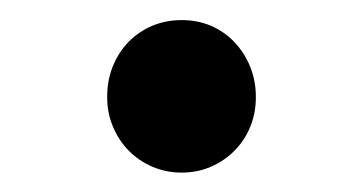

<svg xmlns="http://www.w3.org/2000/svg" viewBox="-20 -352 371 196"><path d="M89.4 -252.9Q89.4 -270 95.2 -284.4Q101.1 -298.8 111.3 -309.3Q121.6 -319.8 135.5 -325.7Q149.4 -331.5 165.5 -331.5Q181.6 -331.5 195.3 -325.7Q209 -319.8 219.2 -309.1Q229.5 -298.3 235.4 -283.9Q241.2 -269.5 241.2 -252.9Q241.2 -236.8 235.6 -222.9Q230 -209 219.7 -198.5Q209.5 -188 195.6 -181.9Q181.6 -175.8 165.5 -175.8Q149.9 -175.8 136 -181.6Q122.1 -187.5 111.8 -197.8Q101.6 -208 95.5 -222.2Q89.4 -236.3 89.4 -252.9Z"/></svg>

Font: Marmelad
Style: Regular
Weight: 400
Designer: Manvel Shmavonyan
Foundry: Cyreal (www.cyreal.org)
Version: Version 1.000